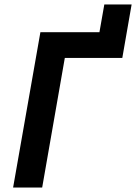

<svg xmlns="http://www.w3.org/2000/svg" viewBox="-20 -845 613 865"><path d="M39 0H170L272 -584H531L573 -825H450L428 -700H162Z"/></svg>

Font: Fixel Display SemiBold
Style: Italic
Weight: 600
Italic angle: -10°
Designer: AlfaBravo + MacPaw
Foundry: Kyrylo Tkachov, Marchela Mozhyna, Serhii Makarenko, Maria Weinstein, Zakhar Kryvoshyya
Version: Version 1.210;Glyphs 3.2 (3217)